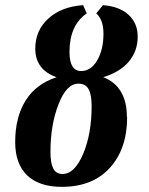

<svg xmlns="http://www.w3.org/2000/svg" viewBox="-20 -714 579 746"><path d="M473 -260 474 -259Q474 -135 406 -61Q339 12 220 12Q132 12 85 -33Q39 -78 39 -162Q39 -259 80 -324Q120 -388 200 -414Q159 -428 138 -456Q117 -484 117 -525Q117 -596 168 -642Q218 -688 303 -694L317 -662Q250 -616 250 -512Q250 -438 295 -438Q334 -438 358 -480Q382 -522 382 -583Q382 -637 354 -662L380 -694Q444 -689 479 -657Q515 -624 515 -572Q515 -515 480 -474Q446 -434 381 -414Q426 -397 449 -359Q473 -320 473 -260ZM336 -301V-302Q336 -347 324 -368Q312 -389 285 -389Q238 -389 207 -308Q176 -228 176 -123Q176 -81 187 -59Q198 -38 223 -38Q270 -38 303 -116Q336 -194 336 -301Z"/></svg>

Font: Libra Serif Modern
Style: Bold Italic
Weight: 700
Italic angle: -12°
Designer: Stefan Peev, Context Ltd
Foundry: Stefan Peev, Context Ltd
Version: Version 1.000